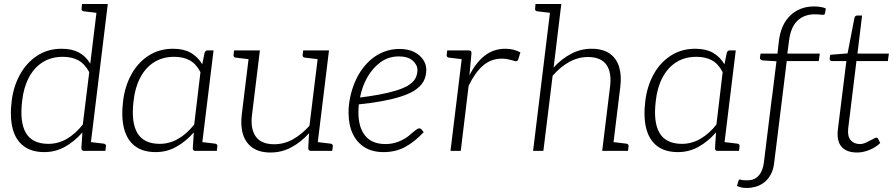

<svg xmlns="http://www.w3.org/2000/svg" viewBox="-20 -749 4438 953"><path d="M200 6Q138 6 98 -23.5Q58 -53 43 -110Q28 -167 38 -248Q47 -321 79.5 -379.5Q112 -438 164.5 -472.5Q217 -507 286 -507Q337 -507 371.5 -488.5Q406 -470 428 -433L464 -729H515L426 0H398Q384 0 384 -14L389 -92Q350 -47 302.5 -20.5Q255 6 200 6ZM220 -35Q269 -35 312 -60Q355 -85 391 -131L423 -391Q400 -433 368 -450Q336 -467 292 -467Q234 -467 191.5 -440Q149 -413 123 -363.5Q97 -314 90 -248Q77 -142 109 -88.5Q141 -35 220 -35ZM481 -729 470 -684 395 -693Q390 -694 387 -697Q384 -700 385 -706L387 -729ZM409 0 420 -45 495 -36Q501 -35 503.5 -32Q506 -29 506 -23L503 0Z M753 6Q690 6 650.5 -23.5Q611 -53 596 -110Q581 -167 591 -248Q600 -321 632 -379.5Q664 -438 717 -472.5Q770 -507 839 -507Q891 -507 926 -487.5Q961 -468 984 -430L995 -485Q998 -499 1011 -499H1040L979 0H950Q936 0 937 -14L942 -92Q903 -47 855.5 -20.5Q808 6 753 6ZM773 -35Q821 -35 864.5 -60Q908 -85 944 -131L975 -391Q953 -433 921 -450Q889 -467 845 -467Q787 -467 744.5 -440Q702 -413 676 -363.5Q650 -314 643 -248Q630 -142 662 -88.5Q694 -35 773 -35ZM962 0 973 -45 1048 -36Q1054 -35 1056.5 -32Q1059 -29 1059 -23L1056 0Z M1323 8Q1268 8 1234 -15.5Q1200 -39 1186.5 -81Q1173 -123 1180 -180L1219 -499H1270L1231 -180Q1222 -111 1249 -72Q1276 -33 1341 -33Q1390 -33 1434 -57.5Q1478 -82 1516 -125L1562 -499H1613L1552 0H1524Q1510 0 1510 -14L1514 -88Q1476 -45 1427.5 -18.5Q1379 8 1323 8ZM1535 0 1546 -45 1621 -36Q1627 -35 1629.5 -32Q1632 -29 1632 -23L1629 0ZM1236 -499 1225 -454 1150 -463Q1144 -464 1141.5 -467Q1139 -470 1139 -476L1142 -499ZM1579 -499 1568 -454 1493 -463Q1487 -464 1484.5 -467Q1482 -470 1482 -476L1485 -499Z M1884 6Q1828 6 1789.5 -18Q1751 -42 1730.5 -86Q1710 -130 1710 -190Q1710 -209 1712 -228Q1714 -247 1718 -266Q1726 -304 1740.5 -339Q1755 -374 1777 -405Q1788 -420 1800.5 -433.5Q1813 -447 1827 -458Q1854 -480 1888.5 -493Q1923 -506 1962 -506Q2006 -506 2035.5 -491Q2065 -476 2080.5 -452.5Q2096 -429 2096 -403Q2096 -371 2082 -345Q2068 -319 2033 -297Q2006 -281 1964 -268Q1922 -255 1870.5 -246Q1819 -237 1761 -231Q1760 -221 1759.5 -209.5Q1759 -198 1759 -191Q1759 -117 1792.5 -75.5Q1826 -34 1893 -34Q1928 -34 1958 -46Q1988 -58 2008 -74Q2016 -81 2026 -89.5Q2036 -98 2045.5 -105Q2055 -112 2061 -112Q2067 -112 2072 -107L2083 -93Q2037 -44 1990 -19Q1943 6 1884 6ZM1767 -265Q1816 -271 1862 -279.5Q1908 -288 1944 -299Q1980 -310 2003 -323Q2031 -340 2041.5 -359.5Q2052 -379 2052 -401Q2052 -428 2028 -448.5Q2004 -469 1960 -469Q1908 -469 1868.5 -440Q1829 -411 1803 -365Q1777 -319 1767 -265Z M2216 0 2277 -499H2304Q2314 -499 2317.5 -495Q2321 -491 2320 -482L2310 -375Q2341 -437 2385 -472Q2429 -507 2489 -507Q2511 -507 2529.5 -502Q2548 -497 2563 -489L2552 -453Q2551 -449 2547 -447Q2543 -445 2539 -445Q2531 -447 2511.5 -452.5Q2492 -458 2473 -458Q2417 -458 2377 -423Q2337 -388 2306 -323L2267 0ZM2294 -499 2283 -454 2208 -463Q2202 -464 2199.5 -467Q2197 -470 2197 -476L2200 -499Z M2626 0 2715 -729H2766L2728 -414Q2766 -456 2814 -481.5Q2862 -507 2916 -507Q2971 -507 3005 -484Q3039 -461 3052.5 -418.5Q3066 -376 3059 -319L3020 0H2969L3008 -319Q3017 -389 2990 -427.5Q2963 -466 2898 -466Q2850 -466 2805.5 -441.5Q2761 -417 2723 -373L2677 0ZM3003 0 3014 -45 3089 -36Q3095 -35 3097.5 -32Q3100 -29 3100 -23L3097 0ZM2732 -729 2721 -684 2646 -693Q2641 -694 2638 -697Q2635 -700 2636 -706L2638 -729Z M3345 6Q3282 6 3242.5 -23.5Q3203 -53 3188 -110Q3173 -167 3183 -248Q3192 -321 3224 -379.5Q3256 -438 3309 -472.5Q3362 -507 3431 -507Q3483 -507 3518 -487.5Q3553 -468 3576 -430L3587 -485Q3590 -499 3603 -499H3632L3571 0H3542Q3528 0 3529 -14L3534 -92Q3495 -47 3447.5 -20.5Q3400 6 3345 6ZM3365 -35Q3413 -35 3456.5 -60Q3500 -85 3536 -131L3567 -391Q3545 -433 3513 -450Q3481 -467 3437 -467Q3379 -467 3336.5 -440Q3294 -413 3268 -363.5Q3242 -314 3235 -248Q3222 -142 3254 -88.5Q3286 -35 3365 -35ZM3554 0 3565 -45 3640 -36Q3646 -35 3648.5 -32Q3651 -29 3651 -23L3648 0Z M3779 0 3834 -445 3766 -449Q3759 -451 3755 -454Q3751 -457 3752 -463L3755 -483H3839L3846 -545Q3856 -628 3903 -672.5Q3950 -717 4021 -717Q4037 -717 4052.5 -714.5Q4068 -712 4079 -707L4075 -683Q4074 -677 4068.5 -676Q4063 -675 4056 -676Q4046 -677 4039 -677.5Q4032 -678 4024 -678Q3971 -678 3937.5 -645.5Q3904 -613 3896 -544L3888 -483H4049L4044 -446H3885L3830 0ZM3687 184Q3669 184 3658 181Q3647 178 3638 174L3645 150Q3649 139 3655.5 142.5Q3662 146 3688 146Q3716 146 3733 134Q3750 122 3759.5 101.5Q3769 81 3772 54L3811 -262H3862L3823 56Q3819 94 3805 118.5Q3791 143 3771.5 157.5Q3752 172 3730 178Q3708 184 3687 184Z M4234 8Q4182 8 4157 -20.5Q4132 -49 4139 -108L4181 -446H4110Q4104 -446 4101 -449Q4098 -452 4098 -458L4101 -477L4187 -484L4221 -660Q4224 -672 4235 -672H4259L4236 -483H4392L4387 -446H4231L4190 -111Q4186 -72 4202.5 -53Q4219 -34 4249 -34Q4263 -34 4280 -42Q4297 -50 4311.5 -58Q4326 -66 4330 -66Q4335 -66 4338 -61L4349 -39Q4328 -18 4296 -5Q4264 8 4234 8Z"/></svg>

Font: Aleo Light
Style: Italic
Weight: 300
Italic angle: -7°
Designer: Alessio Laiso
Foundry: Alessio Laiso
Version: Version 2.001;gftools[0.9.29]